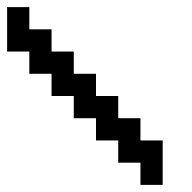

<svg xmlns="http://www.w3.org/2000/svg" viewBox="-20 -520 540 540"><path d="M0 -500H62.5V-437.5H125V-375H187.5V-312.5H250V-250H312.5V-187.5H375V-125H437.5V0H375V-62.5H312.5V-125H250V-187.5H187.5V-250H125V-312.5H62.5V-375H0Z"/></svg>

Font: NeoDunggeunmo
Style: Regular
Weight: 400
Monospace: yes
Version: Version 1.600